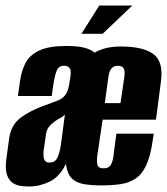

<svg xmlns="http://www.w3.org/2000/svg" viewBox="-20 -672 607 698"><path d="M87 6Q76 6 59.5 4.5Q43 3 28.5 -5.5Q14 -14 6 -34.5Q-2 -55 3 -93L13 -167Q20 -218 55 -244Q90 -270 140 -288Q172 -299 191 -307Q210 -315 219 -329Q228 -343 232 -368L237 -400Q238 -411 236 -418Q234 -425 228 -429Q222 -433 212 -433Q195 -433 187.5 -418Q180 -403 174 -365L168 -323H45L53 -378Q58 -415 73 -443.5Q88 -472 123 -488.5Q158 -505 223 -505Q278 -505 306.5 -491.5Q335 -478 344 -452Q353 -426 347 -389L294 -9L221 -79Q198 -30 161 -12Q124 6 87 6ZM160 -81Q179 -81 187.5 -96.5Q196 -112 201 -143L216 -256Q211 -249 200 -243.5Q189 -238 178 -230Q165 -220 157.5 -210.5Q150 -201 147 -183L139 -127Q137 -112 138.5 -101.5Q140 -91 145 -86Q150 -81 160 -81ZM348 2Q313 2 286 -2.5Q259 -7 242.5 -22Q226 -37 220.5 -70Q215 -103 222 -159L252 -375Q261 -431 304 -467Q347 -503 419 -503Q500 -503 537.5 -475.5Q575 -448 565 -375L547 -237H353L333 -101Q332 -86 333.5 -76.5Q335 -67 341 -63.5Q347 -60 357 -60Q367 -60 374 -64Q381 -68 385.5 -77.5Q390 -87 392 -102L403 -186H539L535 -161Q527 -104 511.5 -71Q496 -38 472.5 -22.5Q449 -7 418 -2.5Q387 2 348 2ZM361 -297H418L432 -392Q435 -414 429.5 -423.5Q424 -433 408 -433Q394 -433 385.5 -423.5Q377 -414 374 -392ZM276 -549 341 -652H461L353 -549Z"/></svg>

Font: Alumni Sans Thin ExtraBold
Style: Italic
Weight: 800
Italic angle: -8°
Version: Version 1.016